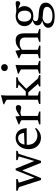

<svg xmlns="http://www.w3.org/2000/svg" viewBox="1220 -1976 1014 3495"><g transform="rotate(-90 1727.5 -228.0)"><path d="M628 -396 561 -415V-440.5H729V-415L674 -396.5L547.5 10H511.5L362.5 -359L384.5 -359.5L235 10H199L69 -391L4.5 -415V-440.5H217V-415L149.5 -393.5L250 -79H228.5L377 -450.5H407L556.5 -81.5H536.5Z M967.5 -450.5Q1021.5 -450.5 1059.2 -427Q1097 -403.5 1118.2 -358.8Q1139.5 -314 1144 -249.5H824.5L825 -289L1091.5 -299L1058.5 -279.5Q1055.5 -319 1044 -347.2Q1032.5 -375.5 1012 -390.8Q991.5 -406 961 -406Q924 -406 896.5 -386.8Q869 -367.5 854 -330.2Q839 -293 839 -238Q839 -180 860.5 -139Q882 -98 922 -76.2Q962 -54.5 1016.5 -54.5Q1038 -54.5 1058 -59.8Q1078 -65 1097.5 -74.8Q1117 -84.5 1135 -98L1145 -78Q1119 -48.5 1091 -28.8Q1063 -9 1033 0.5Q1003 10 970 10Q908.5 10 861.2 -18.5Q814 -47 787.2 -97.5Q760.5 -148 760.5 -214Q760.5 -280.5 785.5 -334Q810.5 -387.5 857 -419Q903.5 -450.5 967.5 -450.5Z M1514 -447.5Q1539 -447.5 1551.2 -435Q1563.5 -422.5 1563.5 -402Q1563.5 -378 1550 -363.8Q1536.5 -349.5 1513.5 -349.5Q1500.5 -349.5 1487.2 -353.2Q1474 -357 1460 -360.5Q1446 -364 1430 -364Q1418.5 -364 1405 -361Q1391.5 -358 1378 -352.2Q1364.5 -346.5 1354 -338.5L1342 -356Q1374 -380.5 1399.5 -397.8Q1425 -415 1446 -426Q1467 -437 1483.8 -442.2Q1500.5 -447.5 1514 -447.5ZM1365.5 -356.5V-47L1445.5 -23.5V0H1210.5V-23.5L1288 -47V-345Q1281.5 -351.5 1270.5 -357.5Q1259.5 -363.5 1244.5 -370.2Q1229.5 -377 1211 -384V-398L1344.5 -451H1356.5Z M1843 -242.5 1851.5 -266.5 2045.5 -47 2108.5 -23.5V0H1901.5V-23.5L1950.5 -43.5L1793.5 -221H1722V-266.5H1812L1940 -396L1873.5 -415V-440.5H2068.5V-415L2003.5 -396.5ZM1736.5 -47 1814.5 -23.5V0H1582V-23.5L1659.5 -47V-612.5Q1653 -619.5 1641 -627.2Q1629 -635 1612.8 -643.2Q1596.5 -651.5 1577 -659V-674L1730.5 -715H1742.5L1736.5 -631Z M2245.5 -593Q2217.5 -593 2199.8 -610.2Q2182 -627.5 2182 -654Q2182 -680.5 2199.8 -697.8Q2217.5 -715 2245.5 -715Q2273.5 -715 2291 -697.8Q2308.5 -680.5 2308.5 -654Q2308.5 -627.5 2291 -610.2Q2273.5 -593 2245.5 -593ZM2293.5 -450.5 2290 -364V-47L2367.5 -23.5V0H2135.5V-23.5L2212.5 -47V-351.5Q2207 -357 2194.5 -364.5Q2182 -372 2166.8 -379.5Q2151.5 -387 2136 -392V-410L2281 -450.5Z M2569 -356.5V-47L2646.5 -23.5V0H2414V-23.5L2491.5 -47V-345Q2483.5 -353 2466 -362.2Q2448.5 -371.5 2414.5 -384V-398L2539.5 -451H2551.5ZM2714 -23.5 2792 -47V-287Q2792 -315.5 2780.2 -335.5Q2768.5 -355.5 2745.5 -366.2Q2722.5 -377 2688 -377Q2649 -377 2614.8 -363.5Q2580.5 -350 2564.5 -331L2546.5 -347.5Q2576.5 -377.5 2601.2 -397.2Q2626 -417 2648.2 -428.8Q2670.5 -440.5 2693.5 -445.5Q2716.5 -450.5 2742.5 -450.5Q2807 -450.5 2838 -411.2Q2869 -372 2869 -288.5V-47L2947.5 -23.5V0H2714Z M3180.5 259.5Q3129 259.5 3089.5 251.5Q3050 243.5 3023.2 228.5Q2996.5 213.5 2983 191.2Q2969.5 169 2969.5 140.5Q2969.5 120.5 2980 102.2Q2990.5 84 3013 68.5Q3035.5 53 3070.5 41Q3105.5 29 3154.5 20.5H3182.5V32Q3131.5 39 3102 53.5Q3072.5 68 3060.5 88Q3048.5 108 3048.5 132Q3048.5 160 3063.2 179.5Q3078 199 3109 209Q3140 219 3189 219Q3239 219 3275.5 206Q3312 193 3331.8 170.2Q3351.5 147.5 3351.5 120Q3351.5 100.5 3343 87Q3334.5 73.5 3315 64.2Q3295.5 55 3262.2 50Q3229 45 3179 42.5Q3129 40 3096.8 31.5Q3064.5 23 3046.2 9.8Q3028 -3.5 3020.8 -20.2Q3013.5 -37 3013.5 -56Q3013.5 -90 3045.2 -113.5Q3077 -137 3135 -147.5L3146 -138Q3118.5 -134.5 3104.2 -122Q3090 -109.5 3090 -88Q3090 -76 3094.5 -66.2Q3099 -56.5 3112.5 -49.2Q3126 -42 3153.8 -37.2Q3181.5 -32.5 3228 -30Q3275 -27.5 3312 -19.8Q3349 -12 3374.5 2.8Q3400 17.5 3413.8 40.5Q3427.5 63.5 3427.5 96Q3427.5 140 3398 177.2Q3368.5 214.5 3313 237Q3257.5 259.5 3180.5 259.5ZM3182 -128.5Q3130 -128.5 3088.5 -149Q3047 -169.5 3023.5 -205.8Q3000 -242 3000 -289Q3000 -337 3023.5 -373.5Q3047 -410 3088.5 -430.2Q3130 -450.5 3182 -450.5Q3221.5 -450.5 3254.5 -438.8Q3287.5 -427 3312 -405.5Q3336.5 -384 3350.2 -354.8Q3364 -325.5 3364 -290Q3364 -242 3340.2 -205.5Q3316.5 -169 3275.5 -148.8Q3234.5 -128.5 3182 -128.5ZM3186 -167.5Q3230 -167.5 3255.8 -198.2Q3281.5 -229 3281.5 -285Q3281.5 -344.5 3254 -378Q3226.5 -411.5 3178.5 -411.5Q3135 -411.5 3108.8 -381Q3082.5 -350.5 3082.5 -294Q3082.5 -235 3110.2 -201.2Q3138 -167.5 3186 -167.5ZM3248 -410.5 3230 -443Q3262.5 -438.5 3290.8 -439Q3319 -439.5 3342.8 -442.2Q3366.5 -445 3386.5 -447.8Q3406.5 -450.5 3422.5 -450.5Q3438.5 -450.5 3446.8 -441.2Q3455 -432 3455 -412.5Q3455 -393 3443.8 -380Q3432.5 -367 3417 -367Q3404 -367 3391.2 -373.2Q3378.5 -379.5 3361.2 -388Q3344 -396.5 3316.8 -403Q3289.5 -409.5 3248 -410.5Z"/></g></svg>

Font: Newsreader 16pt 16pt
Style: Regular
Weight: 400
Version: Version 1.003